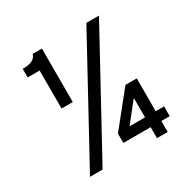

<svg xmlns="http://www.w3.org/2000/svg" viewBox="-152 -809 936 949"><g transform="rotate(-30 316.0 -334.0)"><path d="M143.5 -362.7V-579.6H75.2V-628.5Q108.3 -628 128.3 -637.1Q148.3 -646.1 155.3 -668H207.6V-362.7ZM96.4 0 461.4 -668H533.3L168.3 0ZM478.6 0V-62.7H322.9V-116L475.5 -306H539.8V-118.5H587.6V-62.7H539.8V0ZM390.5 -118.5H478.9V-227.1H476.9Z"/></g></svg>

Font: Atkinson Hyperlegible Mono ExtraLight
Style: Regular
Weight: 200
Monospace: yes
Designer: Elliott Scott, Megan Eiswerth, Linus Boman, Theodore Petrosky, Letters from Sweden
Foundry: Applied Design Works, Letters from Sweden
Version: Version 2.001